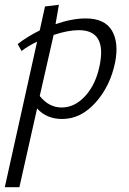

<svg xmlns="http://www.w3.org/2000/svg" viewBox="-44 -493 539 802"><path d="M314 -416Q393 -416 423 -366Q453 -316 437 -233Q417 -134 355.5 -65Q294 4 216 4Q150 4 111 -40L37 289H-24L111 -319Q75 -302 46 -280L30 -309Q68 -339 122 -366L144 -466L202 -473L188 -392Q257 -416 314 -416ZM372 -218Q403 -367 285 -367Q240 -367 180 -347L122 -92Q160 -44 214 -44Q268 -44 312 -92Q356 -140 372 -218Z"/></svg>

Font: EauTest
Style: Italic
Weight: 400
Italic angle: -12°
Designer: Christian Thalmann (Catharsis Fonts)
Version: Version 0.001;PS 000.001;hotconv 1.0.88;makeotf.lib2.5.64775